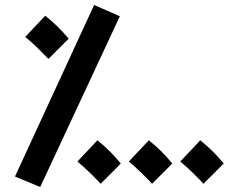

<svg xmlns="http://www.w3.org/2000/svg" viewBox="-20 -718 950 769"><path d="M40 -11 357 -698 460 -653 141 31ZM81 -570 161 -655Q210 -617 255 -563L174 -482Q150 -507 128 -528.5Q106 -550 81 -570ZM369 3Q364 -2 341 -25Q318 -48 290 -71L370 -156Q421 -116 464 -63L383 18ZM575 3Q570 -2 547 -25Q524 -48 496 -71L576 -156Q627 -116 670 -63L589 18ZM781 3Q776 -2 753 -25Q730 -48 702 -71L782 -156Q833 -116 876 -63L795 18Z"/></svg>

Font: Noto Sans Arabic Cond
Style: Bold
Weight: 700
Width: 3
Designer: Nadine Chahine
Foundry: Monotype Imaging Inc.
Version: Version 1.001